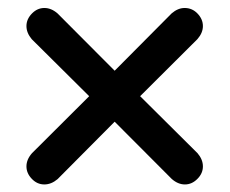

<svg xmlns="http://www.w3.org/2000/svg" viewBox="-20 -499 590 493"><path d="M62 -105.5 209 -252 61.5 -398.4Q47.9 -414.6 47.9 -432.1Q47.9 -450.2 62.5 -464.8Q76.2 -478.5 94 -478.5Q111.8 -478.5 127.9 -464.4L274.4 -317.4L420.9 -464.8Q437 -478.5 454.1 -478.5Q473.6 -478.5 487.3 -464.1Q501 -449.7 501 -432.1Q501 -414.6 486.8 -398.4L339.8 -252L487.3 -105.5Q501 -89.4 501 -71.8Q501 -53.7 486.8 -39.6Q472.7 -25.4 454.8 -25.4Q437 -25.4 420.9 -39.6L274.4 -186.5L127.9 -39.1Q111.8 -25.4 93.8 -25.4Q75.2 -25.4 61.5 -40Q47.9 -54.2 47.9 -71.8Q47.9 -89.4 62 -105.5Z"/></svg>

Font: YuPearl-SemiBold
Style: SemiBold
Weight: 600
Designer: Max Yao
Foundry: Max-Everyday
Version: Version 1.011; ttfautohint (v1.8.3)